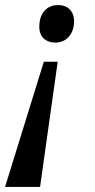

<svg xmlns="http://www.w3.org/2000/svg" viewBox="-40 -562 379 762"><path d="M190 -542C155 -542 116 -519 116 -456C116 -414 143 -393 180 -393C223 -393 254 -427 254 -477C254 -519 228 -542 190 -542ZM189 -317H134L-20 180H119Z"/></svg>

Font: Noto Serif Tamil Condensed SemiBold
Style: Italic
Weight: 600
Width: 3
Italic angle: -12°
Designer: Indian Type Foundry, Tom Grace, and the Monotype Design Team
Foundry: Monotype Imaging Inc.
Version: Version 2.003